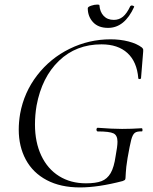

<svg xmlns="http://www.w3.org/2000/svg" viewBox="-20 -808 671 840"><path d="M62 -241Q62 -274 68 -310Q85 -404 142.5 -478.5Q200 -553 284.5 -594.5Q369 -636 464 -636Q506 -636 542.5 -626.5Q579 -617 601 -600Q606 -595 606.5 -591.5Q607 -588 606.5 -583.5Q606 -579 606 -577L597 -466Q596 -462 590.5 -462Q585 -462 585 -466Q579 -538 537.5 -576Q496 -614 424 -614Q313 -614 238 -542Q163 -470 140 -346Q133 -305 133 -263Q133 -186 160.5 -127.5Q188 -69 238.5 -37.5Q289 -6 356 -6Q399 -6 424 -15.5Q449 -25 464 -50.5Q479 -76 486 -126Q494 -168 494 -188Q494 -216 476.5 -224.5Q459 -233 407 -233Q405 -233 403.5 -235.5Q402 -238 402 -241Q402 -244 403.5 -246.5Q405 -249 407 -249Q472 -244 514 -244Q555 -244 600 -247Q603 -247 603.5 -240Q604 -233 600 -233Q579 -234 569.5 -226.5Q560 -219 554 -196Q548 -173 538 -116Q531 -72 530.5 -54Q530 -36 529 -28Q528 -22 526 -20.5Q524 -19 517 -16Q410 12 330 12Q245 12 184.5 -20Q124 -52 93 -109.5Q62 -167 62 -241ZM364 -772Q364 -778 378.5 -783Q393 -788 406 -788Q415 -788 415 -785Q417 -756 433.5 -738.5Q450 -721 478 -721Q501 -721 518 -735Q535 -749 550 -781Q553 -784 556 -784Q560 -784 564 -782Q568 -780 567 -778Q525 -686 453 -686Q410 -686 387 -711Q364 -736 364 -772Z"/></svg>

Font: Cormorant Infant
Style: Italic
Weight: 400
Italic angle: -10°
Designer: Christian Thalmann (Catharsis Fonts)
Foundry: Catharsis Fonts
Version: Version 4.000